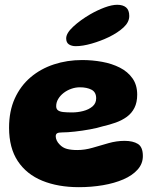

<svg xmlns="http://www.w3.org/2000/svg" viewBox="-20 -741 647 803"><path d="M309.9 41.8Q222.8 41.8 156.9 14.9Q91 -12 54.4 -67.2Q17.9 -122.4 17.9 -206.8Q17.9 -276.4 41.8 -329.1Q65.8 -381.9 107.9 -417.7Q150.1 -453.5 205.5 -471.7Q260.9 -489.9 323.6 -489.9Q366.2 -489.9 407.2 -482.4Q448.1 -475 481.3 -458.1Q514.5 -441.2 534.1 -413.4Q553.8 -385.6 553.8 -345.2Q553.8 -312.4 542.2 -289.8Q530.8 -267.2 510.6 -252.5Q490.4 -237.8 464.2 -228.4Q438 -219.1 408.6 -212.4Q387.4 -205.6 355.9 -199.9Q324.4 -194.1 293.1 -190.7Q261.8 -187.2 240.6 -187.2Q225.4 -187.2 219.2 -183.7Q213.1 -180.1 213.1 -170.8Q213.1 -162.9 217.2 -153.7Q221.4 -144.5 229.2 -136.8Q242.1 -122.9 260.1 -118.2Q278 -113.5 303.4 -113.5Q334.8 -113.5 367.6 -123.1Q400.5 -132.8 433.9 -142.3Q467.4 -151.9 501.1 -151.9Q535.9 -151.9 556.7 -139.1Q577.5 -126.2 577.5 -88.5Q577.5 -56.2 555.6 -31.8Q533.8 -7.2 496.2 9.1Q458.6 25.4 410.4 33.6Q362.2 41.8 309.9 41.8ZM281.8 -270.8Q304.9 -270.8 328 -276.7Q351.1 -282.6 366.7 -295.7Q382.2 -308.8 382.2 -329.8Q382.2 -355.6 362.8 -365.8Q343.4 -375.9 314 -375.9Q295.8 -375.9 278.1 -369.6Q260.4 -363.4 246.2 -352.4Q232 -341.4 223.5 -327.2Q215 -313 215 -297Q215 -285.4 222.3 -279.8Q229.6 -274.1 244.6 -272.4Q259.5 -270.8 281.8 -270.8ZM296.8 -547.9Q279.8 -547.9 268.2 -555.4Q256.8 -563 256.8 -580.5Q256.8 -602.2 286.1 -629.4Q315.4 -656.6 356.8 -680.9Q386.5 -698.1 417.2 -709.6Q448 -721 470.2 -721Q494.2 -721 507.4 -709.9Q520.6 -698.8 520.6 -674.1Q520.6 -648.4 496.8 -626.4Q473 -604.4 435.9 -586.2Q401.2 -569.5 363.4 -558.7Q325.6 -547.9 296.8 -547.9Z"/></svg>

Font: Gluten Thin
Style: Regular
Weight: 100
Designer: Tyler Finck
Foundry: Etcetera Type Company
Version: Version 1.300